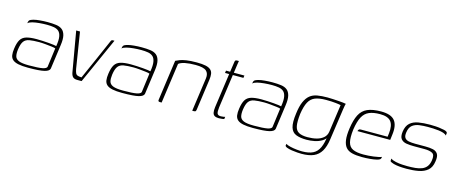

<svg xmlns="http://www.w3.org/2000/svg" viewBox="-41 -1003 3823 1613"><g transform="rotate(15 1871.0 -196.5)"><path d="M190 8Q137 8 104 1Q71 -6 54.5 -21Q38 -36 34.5 -60Q31 -84 36 -118Q43 -169 59.5 -196Q76 -223 109.5 -233Q143 -243 198 -243Q223 -243 251 -241.5Q279 -240 304.5 -238Q330 -236 348 -233.5Q366 -231 372 -229Q381 -282 375.5 -313Q370 -344 353.5 -358.5Q337 -373 311 -377.5Q285 -382 252 -382Q219 -382 185.5 -379Q152 -376 125.5 -369.5Q99 -363 87 -351L89 -360Q91 -378 105.5 -384.5Q120 -391 133 -394Q151 -399 184 -402Q217 -405 250 -405Q293 -405 325.5 -400.5Q358 -396 378 -380Q398 -364 406 -332Q414 -300 406 -245L377 -35Q373 -13 332 -2.5Q291 8 190 8ZM192 -13Q275 -13 309 -20Q343 -27 347 -42L369 -208Q361 -212 335.5 -215Q310 -218 279.5 -221Q249 -224 226 -224Q175 -224 142 -218.5Q109 -213 92.5 -191Q76 -169 69 -120Q64 -83 70 -59.5Q76 -36 103.5 -24.5Q131 -13 192 -13Z M616 0Q591 0 578.5 -11.5Q566 -23 561 -48L500 -399H533L583 -86Q588 -62 593.5 -50.5Q599 -39 610.5 -35Q622 -31 645 -30Q685 -120 724.5 -209Q764 -298 802 -386Q804 -392 808 -395.5Q812 -399 819 -399H833L654 0Z M1009 8Q956 8 923 1Q890 -6 873.5 -21Q857 -36 853.5 -60Q850 -84 855 -118Q862 -169 878.5 -196Q895 -223 928.5 -233Q962 -243 1017 -243Q1042 -243 1070 -241.5Q1098 -240 1123.5 -238Q1149 -236 1167 -233.5Q1185 -231 1191 -229Q1200 -282 1194.5 -313Q1189 -344 1172.5 -358.5Q1156 -373 1130 -377.5Q1104 -382 1071 -382Q1038 -382 1004.5 -379Q971 -376 944.5 -369.5Q918 -363 906 -351L908 -360Q910 -378 924.5 -384.5Q939 -391 952 -394Q970 -399 1003 -402Q1036 -405 1069 -405Q1112 -405 1144.5 -400.5Q1177 -396 1197 -380Q1217 -364 1225 -332Q1233 -300 1225 -245L1196 -35Q1192 -13 1151 -2.5Q1110 8 1009 8ZM1011 -13Q1094 -13 1128 -20Q1162 -27 1166 -42L1188 -208Q1180 -212 1154.5 -215Q1129 -218 1098.5 -221Q1068 -224 1045 -224Q994 -224 961 -218.5Q928 -213 911.5 -191Q895 -169 888 -120Q883 -83 889 -59.5Q895 -36 922.5 -24.5Q950 -13 1011 -13Z M1334 0Q1317 0 1320 -16L1369 -368Q1385 -376 1405 -383.5Q1425 -391 1459 -396.5Q1493 -402 1549 -402Q1597 -402 1626.5 -395.5Q1656 -389 1671 -375Q1686 -361 1689 -339.5Q1692 -318 1688 -289L1650 -17Q1649 -12 1647 -7.5Q1645 -3 1640.5 -1.5Q1636 0 1629 0H1616L1657 -292Q1663 -336 1638 -357.5Q1613 -379 1544 -379Q1491 -379 1454 -371.5Q1417 -364 1399 -349L1350 0Z M1848 3Q1825 3 1811.5 -4.5Q1798 -12 1794 -30Q1790 -48 1794 -79L1836 -378H1800L1803 -399H1839L1851 -481Q1852 -492 1854.5 -497Q1857 -502 1861 -503.5Q1865 -505 1870 -505H1887Q1887 -505 1885.5 -498Q1884 -491 1882 -476L1871 -399H1963L1960 -378H1868L1827 -86Q1822 -47 1828.5 -32Q1835 -17 1860 -17Q1872 -17 1882.5 -19Q1893 -21 1897 -22L1894 -2Q1889 -1 1876.5 1Q1864 3 1848 3Z M2146 8Q2093 8 2060 1Q2027 -6 2010.5 -21Q1994 -36 1990.5 -60Q1987 -84 1992 -118Q1999 -169 2015.5 -196Q2032 -223 2065.5 -233Q2099 -243 2154 -243Q2179 -243 2207 -241.5Q2235 -240 2260.5 -238Q2286 -236 2304 -233.5Q2322 -231 2328 -229Q2337 -282 2331.5 -313Q2326 -344 2309.5 -358.5Q2293 -373 2267 -377.5Q2241 -382 2208 -382Q2175 -382 2141.5 -379Q2108 -376 2081.5 -369.5Q2055 -363 2043 -351L2045 -360Q2047 -378 2061.5 -384.5Q2076 -391 2089 -394Q2107 -399 2140 -402Q2173 -405 2206 -405Q2249 -405 2281.5 -400.5Q2314 -396 2334 -380Q2354 -364 2362 -332Q2370 -300 2362 -245L2333 -35Q2329 -13 2288 -2.5Q2247 8 2146 8ZM2148 -13Q2231 -13 2265 -20Q2299 -27 2303 -42L2325 -208Q2317 -212 2291.5 -215Q2266 -218 2235.5 -221Q2205 -224 2182 -224Q2131 -224 2098 -218.5Q2065 -213 2048.5 -191Q2032 -169 2025 -120Q2020 -83 2026 -59.5Q2032 -36 2059.5 -24.5Q2087 -13 2148 -13Z M2596 112Q2584 112 2559.5 110.5Q2535 109 2509.5 105Q2484 101 2466.5 94Q2449 87 2450 77Q2451 74 2451.5 70Q2452 66 2452 64Q2466 73 2492 79Q2518 85 2546 88Q2574 91 2595 91Q2654 91 2689.5 73Q2725 55 2744 13.5Q2763 -28 2770 -98L2784 -99Q2769 -63 2739.5 -45Q2710 -27 2674.5 -20Q2639 -13 2606 -13Q2551 -13 2515 -27Q2479 -41 2466.5 -82Q2454 -123 2465 -203Q2473 -268 2490.5 -307.5Q2508 -347 2534 -368Q2560 -389 2597.5 -395.5Q2635 -402 2686 -402Q2707 -402 2732 -400.5Q2757 -399 2780.5 -397.5Q2804 -396 2821.5 -394Q2839 -392 2847 -390Q2845 -386 2842.5 -371.5Q2840 -357 2837 -338Q2834 -319 2832 -303L2798 -67Q2789 -3 2765.5 36.5Q2742 76 2701 94Q2660 112 2596 112ZM2608 -36Q2651 -36 2686.5 -45Q2722 -54 2745.5 -74.5Q2769 -95 2774 -128L2808 -368Q2798 -371 2763 -375Q2728 -379 2678 -379Q2621 -379 2585 -365Q2549 -351 2529 -314Q2509 -277 2499 -209Q2491 -141 2498 -103.5Q2505 -66 2532 -51Q2559 -36 2608 -36Z M3094 7Q3042 7 3006.5 -2Q2971 -11 2952 -34Q2933 -57 2927.5 -97Q2922 -137 2931 -199Q2942 -275 2965 -320Q2988 -365 3032.5 -385Q3077 -405 3152 -405Q3238 -405 3270.5 -364.5Q3303 -324 3292 -242L3286 -194H3001Q3003 -202 3008 -208Q3013 -214 3024 -214H3258L3262 -246Q3270 -314 3244 -347.5Q3218 -381 3149 -381Q3091 -381 3054 -365Q3017 -349 2996 -310Q2975 -271 2964 -199Q2955 -126 2965 -86.5Q2975 -47 3008 -32Q3041 -17 3099 -17Q3119 -17 3142 -18.5Q3165 -20 3188 -23Q3211 -26 3229 -30Q3247 -34 3256 -38L3255 -29Q3254 -22 3247.5 -16Q3241 -10 3221 -5Q3196 1 3163 4Q3130 7 3094 7Z M3481 5Q3467 5 3442.5 4Q3418 3 3392 -1Q3366 -5 3347 -14Q3340 -17 3337.5 -19.5Q3335 -22 3335 -28.5Q3335 -35 3336 -45Q3352 -33 3380.5 -27Q3409 -21 3437.5 -19.5Q3466 -18 3483 -18Q3520 -18 3551 -21Q3582 -24 3607.5 -34Q3633 -44 3648.5 -64.5Q3664 -85 3669 -118Q3677 -167 3653.5 -180.5Q3630 -194 3585 -194H3490Q3458 -194 3427.5 -198.5Q3397 -203 3380 -223Q3363 -243 3369 -288Q3376 -339 3404 -364Q3432 -389 3476.5 -396.5Q3521 -404 3577 -404Q3598 -404 3627 -402.5Q3656 -401 3684 -395Q3700 -393 3710.5 -389.5Q3721 -386 3726.5 -380.5Q3732 -375 3730 -367L3727 -350Q3719 -361 3700.5 -367Q3682 -373 3658.5 -376Q3635 -379 3610 -380Q3585 -381 3563 -381Q3525 -381 3490 -376.5Q3455 -372 3430.5 -353Q3406 -334 3400 -290Q3395 -257 3406.5 -241.5Q3418 -226 3442 -221.5Q3466 -217 3497 -217H3588Q3625 -217 3652.5 -211Q3680 -205 3694 -184Q3708 -163 3700 -116Q3693 -65 3662.5 -39Q3632 -13 3585 -4Q3538 5 3481 5Z"/></g></svg>

Font: Genos ExtraLight
Style: Italic
Weight: 250
Italic angle: -8°
Designer: Robert E. Leuschke
Foundry: Robert E. Leuschke
Version: Version 1.010